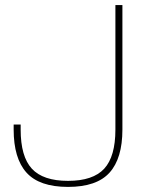

<svg xmlns="http://www.w3.org/2000/svg" viewBox="-20 -732 560 762"><path d="M34.2 -217.8V-237.8H62V-217.8Q62 -110.8 106.4 -62.5Q150.9 -14.2 250 -14.2Q349.1 -14.2 393.6 -62.5Q438 -110.8 438 -217.8V-711.9H465.8V-217.8Q465.8 -103.5 414.8 -46.9Q363.8 9.8 250 9.8Q136.2 9.8 85.2 -46.9Q34.2 -103.5 34.2 -217.8Z"/></svg>

Font: Creato Display Thin
Style: Regular
Weight: 265
Version: Version 1.000